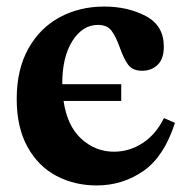

<svg xmlns="http://www.w3.org/2000/svg" viewBox="-20 -556 563 586"><path d="M298 -536Q370 -536 425 -507Q480 -478 480 -414Q480 -376 461 -358Q442 -340 414 -340Q385 -340 371.5 -358Q358 -376 346 -410Q334 -444 320.5 -462Q307 -480 279 -480Q232 -480 201 -431Q170 -382 170 -301V-299H350V-248H174Q185 -172 228 -132.5Q271 -93 328 -93Q375 -93 415.5 -119.5Q456 -146 480 -195H482L514 -181Q481 -78 417.5 -34Q354 10 275 10Q208 10 152.5 -19Q97 -48 64 -107.5Q31 -167 31 -254Q31 -344 66.5 -407.5Q102 -471 162.5 -503.5Q223 -536 298 -536Z"/></svg>

Font: Minipax
Style: Bold
Weight: 600
Designer: Raphaël Ronot, Igor Stepanchenko (Cyrillic)
Foundry: steppetype
Version: Version 1.002